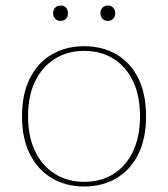

<svg xmlns="http://www.w3.org/2000/svg" viewBox="-20 -668 611 698"><path d="M286 10Q220 10 169 -20Q118 -50 89 -107Q60 -164 60 -245Q60 -327 89 -384Q118 -441 169 -470.5Q220 -500 286 -500Q352 -500 403 -470.5Q454 -441 482.5 -384Q511 -327 511 -245Q511 -164 482.5 -107Q454 -50 403 -20Q352 10 286 10ZM286 -7Q347 -7 392.5 -35.5Q438 -64 463.5 -117.5Q489 -171 489 -245Q489 -320 463.5 -373Q438 -426 392.5 -454.5Q347 -483 286 -483Q226 -483 180 -454.5Q134 -426 108 -373Q82 -320 82 -245Q82 -171 108 -117.5Q134 -64 180 -35.5Q226 -7 286 -7ZM372 -592Q360 -592 352.5 -600Q345 -608 345 -620Q345 -632 352.5 -640Q360 -648 372 -648Q384 -648 391.5 -640Q399 -632 399 -620Q399 -608 391.5 -600Q384 -592 372 -592ZM200 -592Q188 -592 180.5 -600Q173 -608 173 -620Q173 -632 180.5 -640Q188 -648 200 -648Q213 -648 220 -640Q227 -632 227 -620Q227 -608 220 -600Q213 -592 200 -592Z"/></svg>

Font: Montagu Slab 144pt Thin
Style: Regular
Weight: 250
Version: Version 1.000